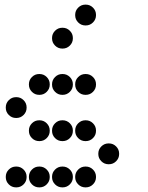

<svg xmlns="http://www.w3.org/2000/svg" viewBox="-20 -815 640 830"><path d="M349 -795Q331 -795 318 -782Q305 -769 305 -751V-749Q305 -731 318 -718Q331 -705 349 -705H351Q369 -705 382 -718Q395 -731 395 -749V-751Q395 -769 382 -782Q369 -795 351 -795ZM249 -695Q231 -695 218 -682Q205 -669 205 -651V-649Q205 -631 218 -618Q231 -605 249 -605H251Q269 -605 282 -618Q295 -631 295 -649V-651Q295 -669 282 -682Q269 -695 251 -695ZM149 -495Q131 -495 118 -482Q105 -469 105 -451V-449Q105 -431 118 -418Q131 -405 149 -405H151Q169 -405 182 -418Q195 -431 195 -449V-451Q195 -469 182 -482Q169 -495 151 -495ZM249 -495Q231 -495 218 -482Q205 -469 205 -451V-449Q205 -431 218 -418Q231 -405 249 -405H251Q269 -405 282 -418Q295 -431 295 -449V-451Q295 -469 282 -482Q269 -495 251 -495ZM349 -495Q331 -495 318 -482Q305 -469 305 -451V-449Q305 -431 318 -418Q331 -405 349 -405H351Q369 -405 382 -418Q395 -431 395 -449V-451Q395 -469 382 -482Q369 -495 351 -495ZM49 -395Q31 -395 18 -382Q5 -369 5 -351V-349Q5 -331 18 -318Q31 -305 49 -305H51Q69 -305 82 -318Q95 -331 95 -349V-351Q95 -369 82 -382Q69 -395 51 -395ZM149 -295Q131 -295 118 -282Q105 -269 105 -251V-249Q105 -231 118 -218Q131 -205 149 -205H151Q169 -205 182 -218Q195 -231 195 -249V-251Q195 -269 182 -282Q169 -295 151 -295ZM249 -295Q231 -295 218 -282Q205 -269 205 -251V-249Q205 -231 218 -218Q231 -205 249 -205H251Q269 -205 282 -218Q295 -231 295 -249V-251Q295 -269 282 -282Q269 -295 251 -295ZM349 -295Q331 -295 318 -282Q305 -269 305 -251V-249Q305 -231 318 -218Q331 -205 349 -205H351Q369 -205 382 -218Q395 -231 395 -249V-251Q395 -269 382 -282Q369 -295 351 -295ZM449 -195Q431 -195 418 -182Q405 -169 405 -151V-149Q405 -131 418 -118Q431 -105 449 -105H451Q469 -105 482 -118Q495 -131 495 -149V-151Q495 -169 482 -182Q469 -195 451 -195ZM49 -95Q31 -95 18 -82Q5 -69 5 -51V-49Q5 -31 18 -18Q31 -5 49 -5H51Q69 -5 82 -18Q95 -31 95 -49V-51Q95 -69 82 -82Q69 -95 51 -95ZM149 -95Q131 -95 118 -82Q105 -69 105 -51V-49Q105 -31 118 -18Q131 -5 149 -5H151Q169 -5 182 -18Q195 -31 195 -49V-51Q195 -69 182 -82Q169 -95 151 -95ZM249 -95Q231 -95 218 -82Q205 -69 205 -51V-49Q205 -31 218 -18Q231 -5 249 -5H251Q269 -5 282 -18Q295 -31 295 -49V-51Q295 -69 282 -82Q269 -95 251 -95ZM349 -95Q331 -95 318 -82Q305 -69 305 -51V-49Q305 -31 318 -18Q331 -5 349 -5H351Q369 -5 382 -18Q395 -31 395 -49V-51Q395 -69 382 -82Q369 -95 351 -95Z"/></svg>

Font: Doto Rounded Black
Style: Regular
Weight: 900
Monospace: yes
Version: Version 1.000